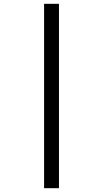

<svg xmlns="http://www.w3.org/2000/svg" viewBox="-20 -843 540 1006"><path d="M211 143V-823H289V143Z"/></svg>

Font: Iosevka Curly Slab
Style: Regular
Weight: 400
Monospace: yes
Designer: Belleve Invis
Foundry: Belleve Invis
Version: Version 22.1.2; ttfautohint (v1.8.4)